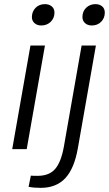

<svg xmlns="http://www.w3.org/2000/svg" viewBox="-20 -720 526 927"><path d="M134 -637Q134 -664 151.5 -682Q169 -700 197 -700Q217 -700 230 -689Q243 -678 243 -659Q243 -633 225 -615Q207 -597 179 -597Q159 -597 146.5 -608.5Q134 -620 134 -637ZM127 -500H197L109 0H39ZM378 -638Q378 -665 396 -682.5Q414 -700 441 -700Q461 -700 473.5 -689Q486 -678 486 -659Q486 -633 468.5 -615Q451 -597 423 -597Q403 -597 390.5 -608.5Q378 -620 378 -638ZM118 182 129 128Q138 129 161 129Q218 129 246.5 95.5Q275 62 288 -10L374 -500H443L356 -5Q339 93 295.5 140Q252 187 176 187Q143 187 118 182Z"/></svg>

Font: Sarabun Light
Style: Italic
Weight: 300
Italic angle: -10°
Designer: Suppakit Chalermlarp | Katatrad Co.,Ltd.
Foundry: Cadson Demak Co.,Ltd.
Version: Version 1.000; ttfautohint (v1.6)